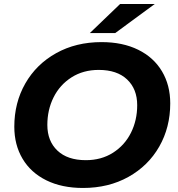

<svg xmlns="http://www.w3.org/2000/svg" viewBox="-20 -921 884 953"><path d="M51 -292Q51 -411 105.5 -506.5Q160 -602 258.5 -657Q357 -712 484 -712Q589 -712 666 -674Q743 -636 784 -567Q825 -498 825 -408Q825 -289 770.5 -193.5Q716 -98 617.5 -43Q519 12 392 12Q287 12 210 -26Q133 -64 92 -133Q51 -202 51 -292ZM661 -399Q661 -479 611 -526.5Q561 -574 470 -574Q393 -574 335 -537Q277 -500 246 -438Q215 -376 215 -301Q215 -221 265 -173.5Q315 -126 406 -126Q483 -126 541 -163Q599 -200 630 -262Q661 -324 661 -399ZM576 -901H748L552 -757H426Z"/></svg>

Font: Montserrat Alternates
Style: Bold Italic
Weight: 700
Italic angle: -11.3°
Designer: Julieta Ulanovsky
Foundry: Julieta Ulanovsky
Version: Version 7.200